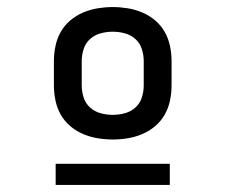

<svg xmlns="http://www.w3.org/2000/svg" viewBox="-20 -713 640 545"><path d="M300 -317Q279 -317 257.5 -320.5Q236 -324 216 -332.5Q196 -341 179.5 -355Q163 -369 152.5 -387.5Q142 -406 137.5 -427.5Q133 -449 133 -470V-540Q133 -561 137.5 -582.5Q142 -604 152.5 -622.5Q163 -641 179.5 -655Q196 -669 216 -677.5Q236 -686 257.5 -689.5Q279 -693 300 -693Q321 -693 342.5 -689.5Q364 -686 384 -677.5Q404 -669 420.5 -655Q437 -641 447.5 -622.5Q458 -604 462.5 -582.5Q467 -561 467 -540V-470Q467 -449 462.5 -427.5Q458 -406 447.5 -387.5Q437 -369 420.5 -355Q404 -341 384 -332.5Q364 -324 342.5 -320.5Q321 -317 300 -317ZM300 -387Q317 -387 334 -391.5Q351 -396 364 -407.5Q377 -419 382.5 -436Q388 -453 388 -470V-540Q388 -557 382.5 -574Q377 -591 364 -602.5Q351 -614 334 -618.5Q317 -623 300 -623Q283 -623 266 -618.5Q249 -614 236 -602.5Q223 -591 217.5 -574Q212 -557 212 -540V-470Q212 -453 217.5 -436Q223 -419 236 -407.5Q249 -396 266 -391.5Q283 -387 300 -387ZM138 -188V-248H462V-188Z"/></svg>

Font: Iosevka HT Medium Extended
Style: Regular
Weight: 500
Width: 7
Monospace: yes
Designer: Belleve Invis
Foundry: Belleve Invis
Version: Version 32.3.0; ttfautohint (v1.8.4)